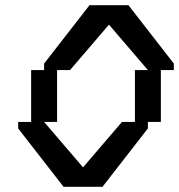

<svg xmlns="http://www.w3.org/2000/svg" viewBox="-20 -720 690 740"><path d="M550 -450H500V-250H450L300 -75L150 -250H200V-450H250L400 -625ZM50 -225 225 0H375L550 -225V-250H600V-450H650V-475L475 -700H325L150 -475V-450H100V-250H50Z"/></svg>

Font: LS-VG5000 Shifted
Style: Regular
Weight: 400
Designer: Justin Bihan, 2021
Foundry: Justin Bihan, 2021
Version: Version 1.000;Glyphs 3.1.2 (3151)